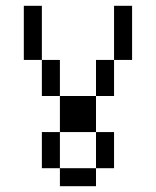

<svg xmlns="http://www.w3.org/2000/svg" viewBox="-20 -645 540 665"><path d="M187.5 -62.5V0H312.5V-62.5ZM187.5 -62.5Q187.5 -62.5 187.5 -187.5H125Q125 -187.5 125 -62.5ZM312.5 -62.5H375Q375 -62.5 375 -187.5H312.5Q312.5 -187.5 312.5 -62.5ZM187.5 -187.5H312.5Q312.5 -187.5 312.5 -312.5H187.5Q187.5 -312.5 187.5 -187.5ZM187.5 -312.5Q187.5 -312.5 187.5 -437.5H125Q125 -437.5 125 -312.5ZM312.5 -312.5H375Q375 -312.5 375 -437.5H312.5Q312.5 -437.5 312.5 -312.5ZM125 -437.5V-625H62.5V-437.5ZM375 -437.5H437.5V-625H375Z"/></svg>

Font: BFUnifontExMono
Style: Regular
Weight: 500
Version: Version 15.0.06